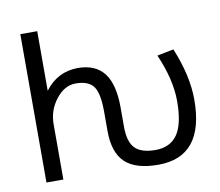

<svg xmlns="http://www.w3.org/2000/svg" viewBox="-82 -850 1099 961"><g transform="rotate(-10 467.0 -370.0)"><path d="M510.7 -205.1Q510.7 -128.9 542.5 -96.2Q574.2 -63.5 646.5 -63.5Q720.7 -63.5 757.8 -116.2Q794.9 -168.9 794.9 -286.1Q794.9 -395.5 737.3 -527.3L821.3 -543.9Q880.9 -400.4 880.9 -278.3Q880.9 11.7 647.5 11.7Q532.2 11.7 479 -39.1Q425.8 -89.8 425.8 -199.2V-297.9Q425.8 -391.6 399.9 -426.3Q374 -460.9 309.6 -460.9Q252.9 -460.9 209.5 -405.3Q166 -349.6 166 -279.3V2H80.1V-752H166V-449.2Q229.5 -534.2 333 -535.2Q422.9 -535.2 466.8 -478.5Q510.7 -421.9 510.7 -303.7Z"/></g></svg>

Font: Nasu
Style: Regular
Weight: 400
Designer: Ryoko NISHIZUKA (kana &amp; ideographs); Paul D. Hunt (Latin, Greek &amp; Cyrillic); Wenlong ZHANG (bopomofo); Sandoll C
Version: Version 2014.1215